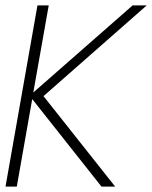

<svg xmlns="http://www.w3.org/2000/svg" viewBox="-30 -695 566 715"><path d="M-9.5 0H32.5L90 -326L348 0H399L132 -337L516.5 -675H464L94 -350.5L151.5 -675H109.5Z"/></svg>

Font: Anybody UltraCondensed Thin ExtraLight
Style: Italic
Weight: 250
Italic angle: -10°
Version: Version 1.111